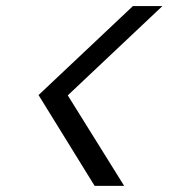

<svg xmlns="http://www.w3.org/2000/svg" viewBox="-20 -623 555 632"><path d="M291.5 -11.2 106.9 -310.1 417.5 -603H514.6L203.1 -309.1L388.7 -11.2Z"/></svg>

Font: Tuffy
Style: Italic
Weight: 400
Italic angle: -12°
Designer: Thatcher Ulrich, Karoly Barta and Michael Everson
Version: Version 001.271